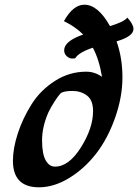

<svg xmlns="http://www.w3.org/2000/svg" viewBox="-20 -788 588 817"><path d="M239 -392Q229 -382 213 -357.5Q197 -333 186 -310Q159 -248 159 -191Q159 -134 174 -106.5Q189 -79 214 -79Q273 -79 324.5 -161Q376 -243 376 -315Q376 -362 350 -381.5Q324 -401 288.5 -401Q253 -401 239 -392ZM375 -585Q315 -565 300 -540Q296 -539 285.5 -539Q275 -539 264 -549Q253 -559 253 -574Q253 -613 334 -641Q300 -675 252 -698Q291 -768 339 -768Q397 -768 448 -677Q506 -694 522 -713Q548 -684 548 -665Q548 -633 476 -612Q501 -542 501 -458.5Q501 -375 469.5 -286Q438 -197 388 -133Q338 -69 273.5 -30Q209 9 146 9Q35 9 35 -104Q35 -157 56 -221Q77 -285 114.5 -344.5Q152 -404 213.5 -443.5Q275 -483 347 -483Q383 -483 414 -461Q402 -535 375 -585Z"/></svg>

Font: Clara
Style: Regular
Weight: 400
Designer: Proyecto DEMO
Foundry: Proyecto DEMO
Version: Version 1.002